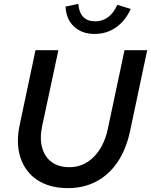

<svg xmlns="http://www.w3.org/2000/svg" viewBox="-20 -959 779 990"><path d="M331 11Q236 11 173 -30.5Q110 -72 85.5 -146.5Q61 -221 82 -317L163 -700H281L197 -307Q184 -245 197.5 -197Q211 -149 247 -123Q283 -97 338 -97Q410 -97 462.5 -149Q515 -201 535 -290L622 -700H739L650 -280Q630 -188 586 -123Q542 -58 477 -23.5Q412 11 331 11ZM468 -784Q402 -784 361.5 -822Q321 -860 318 -925L384 -939Q387 -895 409 -872Q431 -849 471 -849Q546 -849 585 -934L654 -913Q627 -852 578.5 -818Q530 -784 468 -784Z"/></svg>

Font: Red Hat Text SemiBold
Style: Italic
Weight: 600
Italic angle: -12°
Designer: Pentagram, MCKL
Foundry: Pentagram, MCKL
Version: Version 1.023